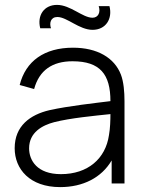

<svg xmlns="http://www.w3.org/2000/svg" viewBox="-20 -750 589 785"><path d="M188.5 -634.5C181 -655.5 187 -680.5 214.5 -680.5C254 -680.5 304 -628 358.5 -628C412.5 -628 441 -673 427.5 -725H383.5C392 -700 382 -677.5 358 -677.5C318 -677.5 268 -730 213 -730C160.5 -730 131 -687.5 144.5 -634.5ZM474.5 -444.5C448 -514 377.5 -555 278.5 -555C161.5 -555 85 -500.5 60.5 -402.5L119.5 -386C140.5 -463 194 -499.5 276.5 -499.5C389.5 -499.5 431.5 -446 431.5 -336.5C368 -328.5 261 -317 182 -299.5C103.5 -281 40 -235.5 40 -144C40 -59 101.5 15 226 15C319.5 15 395 -23.5 436.5 -94V0H489V-336.5C489 -375 485.5 -415.5 474.5 -444.5ZM229 -38C132 -38 99 -94 99 -143.5C99 -209.5 154 -238 201.5 -250.5C268.5 -267.5 365.5 -276.5 431.5 -283.5C431.5 -259.5 430.5 -224.5 425.5 -197.5C411.5 -101 339 -38 229 -38Z"/></svg>

Font: Hauora Light
Style: Regular
Weight: 300
Designer: Wayne Shih
Foundry: WCYS
Version: Version 1.001;hotconv 1.0.109;makeotfexe 2.5.65596